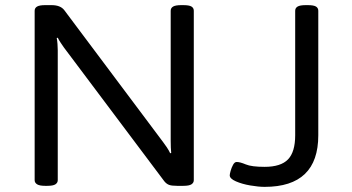

<svg xmlns="http://www.w3.org/2000/svg" viewBox="-20 -722 1370 748"><path d="M156 2Q134 2 124.5 -4Q115 -10 115 -20V-680Q115 -691 124.5 -696.5Q134 -702 156 -702H181Q215 -702 230 -683L615 -169Q622 -160 630 -148Q638 -136 643 -125L647 -126Q646 -134 645.5 -147.5Q645 -161 645 -174V-680Q645 -691 654.5 -696.5Q664 -702 686 -702H694Q717 -702 726 -696.5Q735 -691 735 -680V-20Q735 -10 726 -4Q717 2 694 2H670Q648 2 638 -2Q628 -6 620 -16L229 -537Q224 -544 217 -554.5Q210 -565 205 -575L201 -574Q203 -564 204 -550.5Q205 -537 205 -526V-20Q205 -10 196 -4Q187 2 164 2ZM1011 6Q987 6 955 0.5Q923 -5 899 -15.5Q875 -26 875 -39Q875 -44 878.5 -56.5Q882 -69 888 -80Q894 -91 902 -91Q915 -91 937.5 -81.5Q960 -72 1011 -72Q1074 -72 1102 -101Q1130 -130 1130 -195V-680Q1130 -691 1139.5 -696.5Q1149 -702 1171 -702H1179Q1202 -702 1211 -696.5Q1220 -691 1220 -680V-195Q1220 6 1011 6Z"/></svg>

Font: Asap Expanded
Style: Regular
Weight: 400
Width: 7
Designer: Pablo Cosgaya
Foundry: Omnibus-Type
Version: Version 3.001; ttfautohint (v1.8.4.7-5d5b)